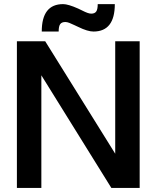

<svg xmlns="http://www.w3.org/2000/svg" viewBox="-20 -923 769 943"><path d="M526.9 0 183.1 -553.2V0H63V-720.2H202.1L545.9 -168V-720.2H666V0ZM185.1 -768.1Q185.1 -902.8 290 -902.8Q314.5 -902.8 363.8 -880.9Q367.7 -879.4 383.1 -871.6Q398.4 -863.8 409.2 -859.9Q419.9 -856 428.2 -856Q445.3 -856 452.6 -866.5Q460 -877 460 -902.8H543.9Q543.9 -768.1 439 -768.1Q410.6 -768.1 363.8 -791Q358.9 -793 345 -799.8Q331.1 -806.6 320.1 -810.8Q309.1 -814.9 300.8 -814.9Q283.2 -814.9 275.6 -804.4Q268.1 -793.9 268.1 -768.1Z"/></svg>

Font: Aspekta 550
Style: Regular
Weight: 550
Designer: Ivo Dolenc
Version: Version 2.000